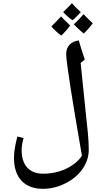

<svg xmlns="http://www.w3.org/2000/svg" viewBox="-20 -1063 641 1207"><path d="M435 -936C448 -945 466 -962 488 -987C464 -1008 446 -1026 432 -1043C418 -1027 400 -1009 377 -987C394 -968 414 -951 435 -936ZM506 -852C530 -874 548 -896 563 -917C539 -939 520 -958 505 -974C480 -944 459 -923 444 -910C462 -891 482 -872 506 -852ZM365 -839C388 -861 406 -882 421 -903C391 -931 372 -950 364 -960C341 -935 321 -914 303 -897C317 -879 338 -860 365 -839ZM250 124C300 124 347 112 392 89C483 44 538 -37 538 -121C538 -185 530 -256 519 -355L487 -667L513 -689C500 -727 485 -774 475 -809C426 -802 396 -772 396 -723C396 -670 442 -393 470 -230L495 -84C481 -62 461 -43 437 -26C385 10 319 29 252 29C164 29 116 -24 116 -121C116 -141 120 -166 128 -195L89 -205C73 -140 68 -107 68 -70C68 54 134 124 250 124Z"/></svg>

Font: Noto Naskh Arabic UI Medium
Style: Regular
Weight: 500
Designer: Monotype Design Team, David Williams, Mohamad Dakak and Nizar Qandah
Foundry: Monotype Imaging Inc.
Version: Version 2.014